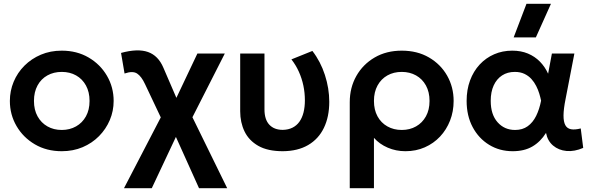

<svg xmlns="http://www.w3.org/2000/svg" viewBox="-20 -782 3126 1012"><path d="M305.5 15Q225.5 15 163.8 -21.2Q102 -57.5 67 -117.8Q32 -178 32 -250Q32 -303 52 -351Q72 -399 108.8 -435.8Q145.5 -472.5 195.5 -493.8Q245.5 -515 305.5 -515Q385 -515 446.8 -479Q508.5 -443 543.8 -382.5Q579 -322 579 -250Q579 -197 558.8 -149.2Q538.5 -101.5 502 -64.5Q465.5 -27.5 415.5 -6.2Q365.5 15 305.5 15ZM305.5 -97Q347.5 -97 380.8 -115.8Q414 -134.5 433 -168.8Q452 -203 452 -250Q452 -297 433 -331.5Q414 -366 381 -384.5Q348 -403 305.5 -403Q263 -403 229.8 -384.5Q196.5 -366 177.8 -331.5Q159 -297 159 -250Q159 -203 178 -168.8Q197 -134.5 230 -115.8Q263 -97 305.5 -97Z M633.5 210 852.5 -211.5 851 -113.5 744.5 -338.5Q725.5 -379.5 702.5 -394.5Q679.5 -409.5 636.5 -394.5L618 -503Q705.5 -527 759.8 -508Q814 -489 841 -425.5L932.5 -213.5L889 -222.5L1020.5 -500H1165L965 -106.5L972 -209.5L1177.5 210H1029L887.5 -104L927.5 -103.5L780 210Z M1470.5 15Q1391 15 1341.5 -13.2Q1292 -41.5 1269 -89Q1246 -136.5 1246 -195.5V-500H1374V-205.5Q1374 -152 1399.5 -124.8Q1425 -97.5 1470.5 -97.5Q1499.5 -98 1521.5 -109Q1543.5 -120 1558 -140.2Q1572.5 -160.5 1579.8 -189.2Q1587 -218 1587 -253Q1587 -293 1579 -331Q1571 -369 1555.2 -404Q1539.5 -439 1516 -469L1626.5 -513.5Q1669.5 -458 1692.5 -387Q1715.5 -316 1715.5 -245.5Q1715.5 -166.5 1687.2 -108Q1659 -49.5 1604.2 -17.5Q1549.5 14.5 1470.5 15Z M1823.5 210V-243.5Q1823.5 -320 1858.2 -381.5Q1893 -443 1954.8 -479Q2016.5 -515 2097.5 -515Q2179.5 -515 2241 -479.2Q2302.5 -443.5 2336.8 -383.2Q2371 -323 2371 -250Q2371 -194.5 2352.2 -146.5Q2333.5 -98.5 2299.5 -62.2Q2265.5 -26 2219 -5.5Q2172.5 15 2117 15Q2067 15 2023.5 -3.8Q1980 -22.5 1951 -55.5V210ZM2097.5 -97Q2140 -97 2173 -115.8Q2206 -134.5 2225 -168.8Q2244 -203 2244 -250Q2244 -297 2225 -331.5Q2206 -366 2172.8 -384.5Q2139.5 -403 2097.5 -403Q2055 -403 2022 -384.5Q1989 -366 1970 -331.5Q1951 -297 1951 -250Q1951 -203 1969.8 -168.8Q1988.5 -134.5 2021.8 -115.8Q2055 -97 2097.5 -97Z M2682.5 15Q2613 15 2558 -18.8Q2503 -52.5 2471.2 -112.2Q2439.5 -172 2439.5 -250Q2439.5 -309 2457.5 -357.8Q2475.5 -406.5 2508.2 -441.8Q2541 -477 2584.8 -496Q2628.5 -515 2680 -515Q2726 -515 2762.5 -499.8Q2799 -484.5 2825.8 -457.2Q2852.5 -430 2869 -393.5L2889 -500H3007.5L2961 -260Q2950.5 -208 2950.2 -174Q2950 -140 2959.8 -122.2Q2969.5 -104.5 2989.8 -100.8Q3010 -97 3041 -105L3054 -2.5Q3008 17.5 2966.2 13.8Q2924.5 10 2895.2 -14.8Q2866 -39.5 2858 -81.5Q2828.5 -34.5 2786 -9.8Q2743.5 15 2682.5 15ZM2695 -97Q2734 -97 2761.2 -116.5Q2788.5 -136 2805.8 -170.8Q2823 -205.5 2832 -251.5Q2828.5 -268.5 2822.5 -288.5Q2816.5 -308.5 2806.2 -328.8Q2796 -349 2780.8 -365.8Q2765.5 -382.5 2744 -392.8Q2722.5 -403 2693.5 -403Q2655 -403 2626.5 -384.5Q2598 -366 2582.2 -331.8Q2566.5 -297.5 2566.5 -250.5Q2566.5 -178.5 2602.5 -137.8Q2638.5 -97 2695 -97ZM2687.5 -585 2755 -762H2884L2804.5 -585Z"/></svg>

Font: Geologica Medium
Style: Regular
Weight: 500
Designer: Sindre Bremnes, Frode Helland
Foundry: Monokrom Skriftforlag AS
Version: Version 1.010;gftools[0.9.28]